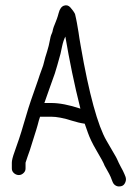

<svg xmlns="http://www.w3.org/2000/svg" viewBox="-20 -647 512 714"><path d="M50 4C57 4 63 1 68 -4C73 -9 75 -14 75 -21V-42C75 -43 78 -52 83 -66C88 -80 94 -96 99 -114C103 -127 107 -139 110 -149C113 -159 117 -170 120 -182C123 -194 126 -205 129 -213H170C191 -213 217 -208 248 -198C264 -193 280 -189 295 -187C297 -182 301 -170 307 -153C313 -136 323 -114 339 -87C355 -60 365 -42 369 -31C383 -7 392 10 395 20L399 30C402 37 406 41 412 44C418 47 425 47 432 45C439 43 443 38 446 31C449 24 449 18 447 11L443 1C440 -7 435 -16 429 -27C423 -38 419 -47 415 -56C411 -65 397 -87 376 -124C344 -179 311 -297 280 -477C276 -498 274 -514 272 -527C270 -540 268 -552 266 -562C264 -572 262 -583 259 -595C255 -603 249 -611 242 -619C235 -627 227 -629 218 -626C209 -623 202 -614 198 -598C194 -582 189 -570 185 -560C181 -550 178 -543 177 -538C176 -533 175 -527 172 -521C169 -515 167 -506 165 -495C163 -484 160 -471 155 -455C150 -439 146 -427 144 -417C142 -407 139 -399 136 -391C133 -383 130 -375 128 -369C126 -363 119 -341 105 -302C91 -263 79 -225 68 -186C57 -147 45 -113 34 -82C27 -63 24 -50 24 -42V-21C24 -14 26 -9 31 -4C36 1 43 4 50 4ZM145 -264C151 -281 157 -299 164 -318C171 -337 177 -355 184 -374C187 -383 190 -394 193 -404C196 -414 200 -428 205 -447C206 -452 208 -461 211 -475C214 -489 218 -501 223 -511C238 -423 256 -334 279 -243C237 -257 201 -264 170 -264Z"/></svg>

Font: AppleStorm
Style: Rg
Weight: 400
Foundry: Cannot Into Space Fonts
Version: Version 1.01